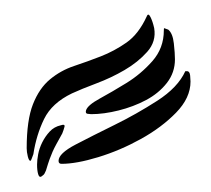

<svg xmlns="http://www.w3.org/2000/svg" viewBox="-20 -744 285 259"><path d="M62 -575Q68 -577 67 -573Q66 -569 64 -564Q59 -555 56 -549.5Q53 -544 51 -539.5Q49 -535 47 -529.5Q45 -524 42 -514Q40 -509 38.5 -508Q37 -507 36 -506Q33 -504 31.5 -509Q30 -514 30 -522Q30 -528 31.5 -536Q33 -544 37 -552Q41 -560 47 -566.5Q53 -573 62 -575ZM25 -536Q22 -527 21 -527Q19 -527 17.5 -533Q16 -539 16 -544Q16 -582 24.5 -603.5Q33 -625 47.5 -637Q62 -649 80 -655Q98 -661 116 -668Q134 -675 150.5 -686.5Q167 -698 178 -722Q180 -727 183 -721Q186 -715 188 -706Q191 -688 178.5 -674Q166 -660 148 -649.5Q130 -639 110 -631.5Q90 -624 77 -618Q50 -605 39.5 -583.5Q29 -562 25 -536ZM59 -527Q59 -537 82 -549Q105 -561 134.5 -575.5Q164 -590 192 -608Q220 -626 230 -648H232Q236 -648 236.5 -642Q237 -636 237 -634Q237 -612 217.5 -592Q198 -572 170 -556.5Q142 -541 112.5 -532Q83 -523 63 -523Q59 -523 59 -527ZM96 -595Q98 -602 114.5 -611Q131 -620 150.5 -632Q170 -644 185.5 -661.5Q201 -679 201 -703Q201 -706 201.5 -706Q202 -706 207 -704Q213 -699 214.5 -685.5Q216 -672 216 -664Q216 -646 205 -632Q194 -618 177 -609Q160 -600 140 -595Q120 -590 103 -590Q101 -590 98 -590.5Q95 -591 96 -595Z"/></svg>

Font: Akronim
Style: Regular
Weight: 400
Designer: Grzegorz Klimczewski
Foundry: Fonty.PL
Version: Version 1.002